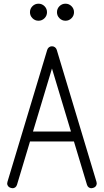

<svg xmlns="http://www.w3.org/2000/svg" viewBox="-20 -1020 563 1040"><path d="M364.3 -307.6 261.5 -648.9 158.7 -307.6ZM235.8 -750Q238.3 -758.3 245.1 -763.8Q252 -769.3 261.5 -769.3Q271 -769.3 278 -763.8Q284.9 -758.3 287.4 -750L502.7 -34.7Q505.6 -25.1 502.2 -17.1Q498.8 -9 491.7 -5.2Q484.6 -1.5 476.6 -0.6Q468.5 0.2 461.3 -4.6Q454.1 -9.5 451.2 -19L380.4 -253.9H142.6L72 -19Q69.1 -9.5 61.9 -4.6Q54.7 0.2 46.6 -0.6Q38.6 -1.5 31.4 -5.2Q24.2 -9 20.8 -17.1Q17.3 -25.1 20.3 -34.7ZM155.9 -921.3Q142.3 -934.8 142.3 -953.9Q142.3 -972.9 155.9 -986.5Q169.4 -1000 188.5 -1000Q207.5 -1000 221.1 -986.5Q234.6 -972.9 234.6 -953.9Q234.6 -934.8 221.1 -921.3Q207.5 -907.7 188.5 -907.7Q169.4 -907.7 155.9 -921.3ZM302.1 -921.3Q288.6 -934.8 288.6 -953.9Q288.6 -972.9 302.1 -986.5Q315.7 -1000 334.7 -1000Q353.8 -1000 367.3 -986.5Q380.9 -972.9 380.9 -953.9Q380.9 -934.8 367.3 -921.3Q353.8 -907.7 334.7 -907.7Q315.7 -907.7 302.1 -921.3Z"/></svg>

Font: Tecnico
Style: Fino
Weight: 400
Version: Version 1.3